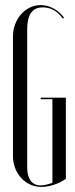

<svg xmlns="http://www.w3.org/2000/svg" viewBox="-20 -727 295 755"><path d="M31 -583Q31 -609 39.5 -631.5Q48 -654 62.5 -670.5Q77 -687 97 -697Q117 -707 140 -707Q166 -707 191 -693.5Q216 -680 232 -657L227 -654Q196 -698 148 -698Q87 -698 87 -613V-67Q87 -35 100.5 -16.5Q114 2 140 2Q150 2 162.5 -1Q175 -4 186 -8V-337H140V-343H239V-24Q220 -10 193.5 -1Q167 8 144 8Q119 8 98.5 -1.5Q78 -11 63 -27.5Q48 -44 39.5 -66Q31 -88 31 -113Z"/></svg>

Font: Moniqa Cond Display
Style: Regular
Weight: 400
Width: 3
Designer: Rajesh Rajput
Foundry: Rajesh Rajput
Version: Version 1.000